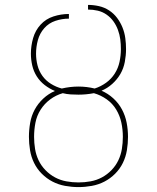

<svg xmlns="http://www.w3.org/2000/svg" viewBox="-20 -755 640 783"><path d="M300 8Q273 8 245.5 3Q218 -2 194 -14.5Q170 -27 150.5 -46.5Q131 -66 119 -90.5Q107 -115 102.5 -142.5Q98 -170 98 -197Q98 -225 103 -254Q108 -283 121.5 -308Q135 -333 156.5 -353Q178 -373 204 -384Q182 -393 162.5 -408Q143 -423 130 -443.5Q117 -464 111.5 -488Q106 -512 106 -536Q106 -568 115 -599.5Q124 -631 145.5 -654.5Q167 -678 198 -688Q229 -698 261 -698V-679Q233 -679 206 -670Q179 -661 160.5 -640Q142 -619 134.5 -591.5Q127 -564 127 -536Q127 -512 133 -488.5Q139 -465 153 -445.5Q167 -426 188 -413Q209 -400 232 -394Q249 -398 266 -400Q283 -402 300 -402Q317 -402 333.5 -400Q350 -398 366 -394Q391 -402 412.5 -417.5Q434 -433 448 -455Q462 -477 467.5 -503Q473 -529 473 -555Q473 -575 470.5 -594.5Q468 -614 461 -633Q454 -652 442.5 -668Q431 -684 414.5 -695.5Q398 -707 378.5 -711.5Q359 -716 339 -716V-735Q361 -735 383.5 -730Q406 -725 425 -712.5Q444 -700 457.5 -682Q471 -664 479.5 -643Q488 -622 491 -599.5Q494 -577 494 -555Q494 -529 489 -502.5Q484 -476 471 -453.5Q458 -431 438 -413Q418 -395 394 -385Q420 -374 442 -354Q464 -334 477.5 -308.5Q491 -283 496.5 -254.5Q502 -226 502 -197Q502 -170 497.5 -142.5Q493 -115 481 -90.5Q469 -66 449.5 -46.5Q430 -27 406 -14.5Q382 -2 354.5 3Q327 8 300 8ZM300 -11Q325 -11 349.5 -15.5Q374 -20 395.5 -31.5Q417 -43 434.5 -61Q452 -79 462.5 -101Q473 -123 477 -147.5Q481 -172 481 -197Q481 -226 475 -254.5Q469 -283 454 -308Q439 -333 415 -350Q391 -367 363 -375Q347 -372 331.5 -370.5Q316 -369 300 -369Q284 -369 268 -370Q252 -371 236 -375Q208 -367 184.5 -349.5Q161 -332 145.5 -307.5Q130 -283 124.5 -254.5Q119 -226 119 -197Q119 -172 123 -147.5Q127 -123 137.5 -101Q148 -79 165.5 -61Q183 -43 204.5 -31.5Q226 -20 250.5 -15.5Q275 -11 300 -11Z"/></svg>

Font: Iosevka HT Thin Extended
Style: Regular
Weight: 100
Width: 7
Monospace: yes
Designer: Belleve Invis
Foundry: Belleve Invis
Version: Version 32.3.0; ttfautohint (v1.8.4)